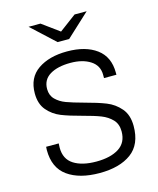

<svg xmlns="http://www.w3.org/2000/svg" viewBox="-130 -975 886 1076"><g transform="rotate(-15 313.5 -437.5)"><path d="M546 -510V-498H474V-517Q474 -571 429 -600Q384 -629 314 -629Q239 -629 194.5 -602Q150 -575 150 -521Q150 -484 173.5 -460.5Q197 -437 232 -424Q267 -411 330 -394Q406 -374 452.5 -355.5Q499 -337 532 -298.5Q565 -260 565 -196Q565 -89 497.5 -39.5Q430 10 314 10Q197 10 128.5 -39Q60 -88 60 -191Q60 -203 61 -210H134Q133 -201 133 -185Q133 -119 181.5 -88Q230 -57 312 -57Q395 -57 443.5 -88Q492 -119 492 -184Q492 -227 467 -253Q442 -279 405 -293.5Q368 -308 303 -325Q230 -344 185 -362Q140 -380 108.5 -417Q77 -454 77 -515Q77 -606 142.5 -651Q208 -696 312 -696Q419 -696 482.5 -649Q546 -602 546 -510ZM309 -812 407 -885H477L342 -760H275L140 -885H209Z"/></g></svg>

Font: Chivo Light
Style: Regular
Weight: 300
Designer: Hector Gatti
Foundry: Omnibus-Type
Version: Version 1.007